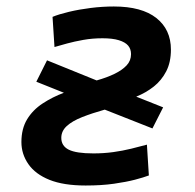

<svg xmlns="http://www.w3.org/2000/svg" viewBox="-20 -558 600 592"><path d="M244 14Q176 14 132.5 -3.5Q89 -21 67.5 -52Q46 -83 46 -120Q46 -161 63.5 -190Q81 -219 111.5 -239Q142 -259 177 -272L92 -306L125 -372L278 -310Q310 -319 333.5 -330.5Q357 -342 370.5 -356.5Q384 -371 384 -391Q384 -407 375 -417.5Q366 -428 346.5 -434Q327 -440 296 -440Q265 -440 237 -435Q209 -430 187 -424Q165 -418 148 -413L142 -506Q161 -514 192.5 -521.5Q224 -529 260 -533.5Q296 -538 331 -538Q417 -538 462 -502.5Q507 -467 507 -405Q507 -366 492.5 -338Q478 -310 454 -291Q430 -272 400 -260L483 -227L450 -162L303 -220Q264 -209 233.5 -197Q203 -185 186 -169.5Q169 -154 169 -133Q169 -108 192 -96.5Q215 -85 268 -85Q300 -85 329 -89Q358 -93 384.5 -99.5Q411 -106 433 -112L439 -17Q423 -11 396.5 -4Q370 3 331.5 8.5Q293 14 244 14Z"/></svg>

Font: Ubuntu Sans Mono SemiBold
Style: Italic
Weight: 600
Italic angle: -13.5°
Monospace: yes
Designer: Dalton Maag Ltd
Foundry: Dalton Maag Ltd
Version: Version 1.006